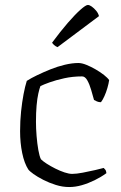

<svg xmlns="http://www.w3.org/2000/svg" viewBox="-20 -754 488 774"><path d="M259 0Q232 0 205 -8.5Q178 -17 154.5 -29Q131 -41 115 -52.5Q99 -64 94 -71Q78 -96 69.5 -137Q61 -178 61 -225Q61 -267 65 -305Q69 -343 75 -374.5Q81 -406 88 -428Q105 -439 130 -451Q155 -463 183.5 -474.5Q212 -486 241.5 -493Q271 -500 296 -500Q310 -500 328.5 -492.5Q347 -485 366 -474Q385 -463 399.5 -451.5Q414 -440 420 -431Q418 -417 413 -399.5Q408 -382 401 -366.5Q394 -351 387 -342Q378 -342 371 -345Q364 -348 359 -351Q354 -369 347.5 -391.5Q341 -414 332 -430Q323 -446 311 -446Q273 -446 239 -438.5Q205 -431 180 -422Q155 -413 143 -407Q139 -397 134.5 -377Q130 -357 127.5 -328.5Q125 -300 125 -263Q125 -236 127.5 -205.5Q130 -175 134.5 -149.5Q139 -124 145 -112Q153 -104 168.5 -94Q184 -84 203 -74.5Q222 -65 240 -59Q258 -53 271 -53Q288 -53 314 -58Q340 -63 364 -68.5Q388 -74 398 -77Q400 -75 404 -70.5Q408 -66 409 -56Q387 -40 361.5 -27.5Q336 -15 310 -7.5Q284 0 259 0ZM212 -564Q204 -567 198 -572.5Q192 -578 190 -582Q224 -628 253.5 -662Q283 -696 304.5 -715Q326 -734 334 -734Q341 -734 350 -727.5Q359 -721 367.5 -711Q376 -701 379 -689Z"/></svg>

Font: Texturina Medium 12pt Thin
Style: Regular
Weight: 250
Version: Version 1.002